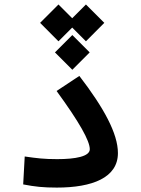

<svg xmlns="http://www.w3.org/2000/svg" viewBox="-20 -830 626 853"><path d="M232.4 3.4C390.1 3.4 503.9 -40.5 503.9 -149.9C503.9 -236.8 440.9 -351.6 332.5 -492.7L231.4 -425.8C333 -286.6 378.9 -204.1 378.9 -167C378.9 -134.8 314.9 -123 234.4 -123C175.3 -123 143.6 -127 89.8 -134.8L83 -10.7C136.2 -0.5 171.9 3.4 232.4 3.4ZM361.8 -810.1 300.8 -749 239.7 -810.1 158.2 -728.5 239.7 -646.5 300.8 -707.5 361.8 -646.5 443.4 -728.5ZM301.3 -674.3 224.1 -597.2 301.3 -520 378.4 -597.2Z"/></svg>

Font: Cascadia Code NF SemiBold
Style: Regular
Weight: 600
Monospace: yes
Designer: Aaron Bell
Foundry: Saja Typeworks
Version: Version 2404.023